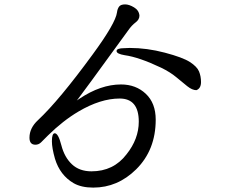

<svg xmlns="http://www.w3.org/2000/svg" viewBox="-20 -802 1040 873"><path d="M873 -392Q854 -392 831.5 -410Q809 -428 781.5 -451Q754 -474 713 -494Q612 -542 547 -551Q510 -557 510 -570Q510 -583 546 -583L570 -584Q648 -584 729.5 -562.5Q811 -541 843.5 -520Q876 -499 885 -477Q894 -455 894 -429Q894 -400 873 -392ZM404 51Q350 51 315 31Q253 -5 230 -80Q216 -129 216 -160Q216 -196 229 -196Q245 -196 259 -141.5Q273 -87 307 -55Q341 -23 396 -23Q496 -23 555 -100Q611 -170 611 -249Q611 -354 524 -354Q437 -354 337 -295Q266 -253 198 -186L167 -155Q156 -144 141 -144Q114 -144 114 -176Q114 -220 153 -256Q249 -346 401 -554Q506 -697 512 -746Q514 -762 521.5 -772Q529 -782 549 -782Q567 -782 589.5 -768.5Q612 -755 614 -731Q614 -713 596.5 -700Q579 -687 563 -664Q345 -364 334 -351L329 -345Q334 -348 341 -353Q438 -418 530 -418Q598 -418 643 -375.5Q688 -333 688 -258Q688 -120 599 -32Q515 51 404 51Z"/></svg>

Font: ToneOZ-Pinyin-WenKai-Medium
Style: Medium
Weight: 700
Designer: Fontworks Inc.
Foundry: ToneOZ
Version: Version 0.240331